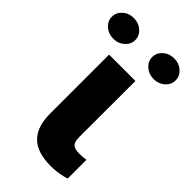

<svg xmlns="http://www.w3.org/2000/svg" viewBox="-286 -784 853 853"><g transform="rotate(45 141.0 -357.5)"><path d="M217.3 -528.3 216.8 -176.8Q216.8 -147 227.5 -135.3Q238.3 -123.5 270 -123.5Q294.4 -123.5 311 -126.5V-8.8Q266.6 5.4 218.3 5.4Q132.8 5.4 92.3 -35.2Q51.8 -75.7 51.8 -156.2V-528.3ZM15.1 -721.2Q45.9 -721.2 67.1 -702.1Q88.4 -683.1 88.4 -656.2Q88.4 -629.4 67.1 -610.4Q45.9 -591.3 15.1 -591.3Q-16.1 -591.3 -37.4 -610.4Q-58.6 -629.4 -58.6 -656.2Q-58.6 -683.1 -37.4 -702.1Q-16.1 -721.2 15.1 -721.2ZM268.6 -721.2Q299.3 -721.2 320.6 -702.1Q341.8 -683.1 341.8 -656.2Q341.8 -629.4 320.6 -610.4Q299.3 -591.3 268.6 -591.3Q237.3 -591.3 216.1 -610.4Q194.8 -629.4 194.8 -656.2Q194.8 -683.1 216.1 -702.1Q237.3 -721.2 268.6 -721.2Z"/></g></svg>

Font: Roboto
Style: Regular
Weight: 900
Designer: Google
Version: Version 2.001171; 2014